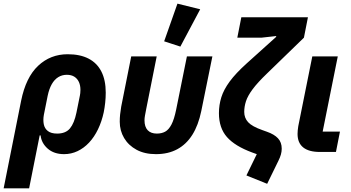

<svg xmlns="http://www.w3.org/2000/svg" viewBox="-62 -835 1927 1055"><path d="M-42 200 54 -281Q80 -410 147.5 -473.5Q215 -537 310 -537Q378 -537 424.5 -513Q471 -489 495 -442Q519 -395 519 -326Q519 -298 516 -270.5Q513 -243 508 -218Q497 -167 476.5 -124.5Q456 -82 427.5 -51.5Q399 -21 364 -4.5Q329 12 290 12Q235 12 200.5 -18Q166 -48 161 -91H156L98 200ZM252 -101Q299 -101 322.5 -129.5Q346 -158 358 -216L377 -310Q378 -315 379 -323Q380 -331 380 -341Q380 -366 371.5 -384.5Q363 -403 346.5 -413.5Q330 -424 305 -424Q279 -424 258 -411Q237 -398 222.5 -372.5Q208 -347 200 -309L179 -204Q174 -176 178.5 -152.5Q183 -129 201 -115Q219 -101 252 -101Z M799 -525 742 -239Q737 -213 734.5 -199.5Q732 -186 732 -174Q732 -138 749.5 -119.5Q767 -101 800 -101Q826 -101 845.5 -111.5Q865 -122 880 -150.5Q895 -179 906 -233L965 -525H1105L1044 -225Q1028 -147 995 -94.5Q962 -42 912 -15Q862 12 795 12Q733 12 688.5 -12Q644 -36 620 -76.5Q596 -117 596 -166Q596 -187 598 -206Q600 -225 604 -249L659 -525ZM1038 -784 929 -579 840 -608 913 -815Z M1242 -628 1264 -740H1630L1608 -628L1405 -431Q1353 -381 1326 -344.5Q1299 -308 1289.5 -278.5Q1280 -249 1280 -220Q1280 -187 1301.5 -163.5Q1323 -140 1380 -120L1405 -111Q1445 -97 1465.5 -75Q1486 -53 1486 -18Q1486 -2 1481.5 14Q1477 30 1468 48L1406 175L1292 129L1349 12L1324 3Q1229 -32 1185 -82Q1141 -132 1141 -213Q1141 -258 1154 -300Q1167 -342 1200 -387Q1233 -432 1294 -487L1455 -632L1456 -637L1375 -628Z M1806 -112 1784 0H1696Q1635 0 1604 -25Q1573 -50 1573 -99Q1573 -107 1574 -119Q1575 -131 1577 -142L1654 -525H1794L1711 -112Z"/></svg>

Font: IBM Plex Sans
Style: Italic
Weight: 400
Italic angle: -11.31°
Designer: Mike Abbink, Paul van der Laan, Pieter van Rosmalen
Foundry: Bold Monday
Version: Version 3.201